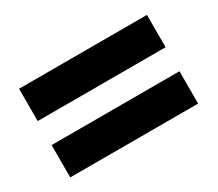

<svg xmlns="http://www.w3.org/2000/svg" viewBox="-71 -627 682 602"><g transform="rotate(-30 269.5 -325.5)"><path d="M38 -369V-486H501V-369ZM38 -165V-282H501V-165Z"/></g></svg>

Font: Noto Sans Telugu SemiCondensed ExtraBold
Style: Regular
Weight: 800
Width: 4
Designer: Jelle Bosma - Monotype Design Team
Foundry: Monotype Imaging Inc.
Version: Version 2.005; ttfautohint (v1.8.4.7-5d5b)